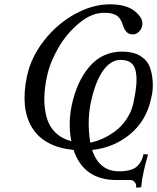

<svg xmlns="http://www.w3.org/2000/svg" viewBox="-20 -679 722 882"><path d="M526.9 107.9Q584 107.9 608.2 86.4Q632.3 64.9 639.6 28.8L660.2 30.8Q644.5 85.4 639.2 112.8Q632.3 144.5 628.4 181.2L605 183.1Q607.9 169.9 599.9 158.9Q591.8 147.9 578.6 147.9H513.7Q364.3 147.9 317.9 9.8Q181.6 -3.9 127.2 -93Q72.8 -182.1 104 -329.1Q122.6 -417 183.3 -493.9Q244.1 -570.8 325.2 -615Q406.2 -659.2 484.9 -659.2Q567.4 -659.2 606.9 -621.1Q639.6 -590.8 633.3 -561Q629.9 -544.9 618.2 -533Q606.4 -521 590.8 -521Q572.3 -521 562 -531.5Q551.8 -542 543.9 -564.9Q538.1 -583.5 529.1 -595.2Q520 -606.9 507.3 -612.1Q494.6 -617.2 484.1 -618.7Q473.6 -620.1 457 -620.1Q400.9 -620.1 343.8 -573Q286.6 -525.9 248 -459.2Q209.5 -392.6 195.8 -328.1Q184.1 -273.9 183.6 -227.1Q183.1 -180.2 194.3 -139.4Q205.6 -98.6 234.4 -70.3Q263.2 -42 307.6 -30.3Q292 -112.3 309.6 -195.8Q333 -305.7 391.6 -373.8Q450.2 -441.9 542 -441.9Q591.3 -441.9 623.5 -422.6Q655.8 -403.3 667.5 -372.6Q679.2 -341.8 681.6 -303Q684.1 -264.2 673.8 -225.1Q652.3 -124.5 577.6 -62.5Q502.9 -0.5 403.3 9.8Q435.5 107.9 526.9 107.9ZM394.5 -23.9Q419.9 -28.3 448.5 -40.8Q477.1 -53.2 507.1 -74.7Q537.1 -96.2 560.8 -131.1Q584.5 -166 593.3 -208Q603.5 -256.8 606.2 -291Q608.9 -325.2 603.5 -351.8Q598.1 -378.4 580.8 -391.1Q563.5 -403.8 533.7 -403.8Q487.8 -403.8 452.4 -353Q417 -302.2 397 -207Q389.6 -172.9 387.7 -128.4Q385.7 -84 394.5 -23.9Z"/></svg>

Font: Linux Biolinum
Style: Italic
Weight: 400
Italic angle: -12°
Designer: Philipp H. Poll
Foundry: Philipp H. Poll
Version: Version 1.1.3 ; ttfautohint (v0.9)